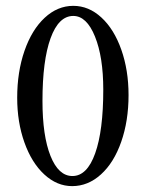

<svg xmlns="http://www.w3.org/2000/svg" viewBox="-20 -630 505 660"><path d="M39.1 -293.9Q39.1 -382.8 64.2 -455.3Q89.4 -527.8 133.5 -568.8Q177.7 -609.9 231.9 -609.9Q285.2 -609.9 328.6 -569.8Q372.1 -529.8 397 -459.2Q421.9 -388.7 421.9 -303.2Q421.9 -214.4 396.7 -142.6Q371.6 -70.8 327.1 -30.5Q282.7 9.8 228 9.8Q175.8 9.8 132.3 -30.3Q88.9 -70.3 64 -140.1Q39.1 -210 39.1 -293.9ZM126 -283.2Q126 -163.1 153.6 -94Q181.2 -24.9 229 -24.9Q279.3 -24.9 307.1 -102.8Q335 -180.7 335 -321.8Q335 -434.1 306.4 -504.6Q277.8 -575.2 231.9 -575.2Q181.6 -575.2 153.8 -498.5Q126 -421.9 126 -283.2Z"/></svg>

Font: Common Serif
Style: Regular
Weight: 400
Designer: Philipp H. Poll, Khaled Hosny
Foundry: Stefan Peev, Context Ltd.
Version: Version 1.026